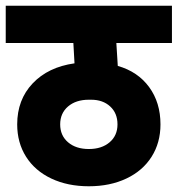

<svg xmlns="http://www.w3.org/2000/svg" viewBox="-30 -668 620 670"><path d="M570 -518H376L381 -438Q451 -418 490.5 -364Q530 -310 530 -234Q530 -170 499 -121Q468 -72 411 -45Q354 -18 280 -18Q206 -18 149 -45Q92 -72 61 -121Q30 -170 30 -234Q30 -320 84 -377Q138 -434 230 -447L226 -518H-10V-648H570ZM380 -234Q380 -273 354.5 -296.5Q329 -320 288 -320H280Q235 -320 207.5 -296.5Q180 -273 180 -234Q180 -195 207.5 -171.5Q235 -148 280 -148Q325 -148 352.5 -171.5Q380 -195 380 -234Z"/></svg>

Font: Madhuban Bold
Style: Regular
Weight: 700
Designer: jaikishan Patel
Foundry: MagicType
Version: Version 1.000